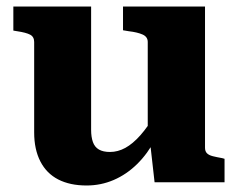

<svg xmlns="http://www.w3.org/2000/svg" viewBox="-20 -560 734 590"><path d="M260 -540V-161Q260 -139 265.5 -123.5Q271 -108 284 -100.5Q297 -93 318 -93Q342 -93 365 -105.5Q388 -118 411.5 -144.5Q435 -171 459 -212L457 -132Q434 -88 401.5 -56Q369 -24 329.5 -7Q290 10 246 10Q195 10 159 -8.5Q123 -27 104 -64Q85 -101 85 -153V-431Q85 -447 72.5 -453.5Q60 -460 33 -464L21 -466V-540ZM610 -540V-106Q610 -95 616 -89Q622 -83 634 -80Q646 -77 663 -74L670 -72V0H455L441 -124L434 -130V-431Q434 -447 418 -454Q402 -461 376 -464L358 -467V-540Z"/></svg>

Font: Roboto Serif 20pt
Style: Bold
Weight: 700
Version: Version 1.008